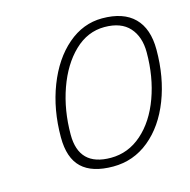

<svg xmlns="http://www.w3.org/2000/svg" viewBox="-83 -590 673 681"><g transform="rotate(-15 253.5 -250.0)"><path d="M99 -139Q99 -241 132 -326Q165 -411 222 -460Q279 -509 349 -509Q427 -509 467 -469Q507 -429 507 -352Q507 -251 475 -168.5Q443 -86 385 -38.5Q327 9 252 9Q175 9 137 -27Q99 -63 99 -139ZM471 -352Q471 -409 440.5 -443Q410 -477 349 -477Q287 -477 238.5 -430.5Q190 -384 162.5 -306.5Q135 -229 135 -139Q135 -23 252 -23Q316 -23 366 -67Q416 -111 443.5 -186.5Q471 -262 471 -352Z"/></g></svg>

Font: Cairo ExtraLight
Style: Italic
Weight: 275
Italic angle: -13°
Designer: Mohamed Gaber, Accademia di Belle Arti di Urbino and others
Foundry: Kief Type Foundry, Accademia di Belle Arti di Urbino and others
Version: Version 3.011